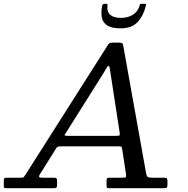

<svg xmlns="http://www.w3.org/2000/svg" viewBox="-70 -989 990 1009"><path d="M565.5 -840Q517.5 -840 494 -855Q470.5 -870 465.2 -896.8Q460 -923.5 467 -959.5Q469 -969 480.5 -969H487.5Q496 -969 495 -961Q490.5 -927.5 509.2 -911.2Q528 -895 564.5 -895Q599 -895 625 -909.5Q651 -924 662 -954.5Q664.5 -961.5 665.2 -965.2Q666 -969 675 -969H688.5Q696.5 -969 697.2 -966.8Q698 -964.5 696 -957Q683 -904.5 652.2 -872.2Q621.5 -840 565.5 -840ZM-50 -17V-36Q-50 -47 -48 -51Q-46 -55 -35 -55H39Q53 -55 56.2 -59.5Q59.5 -64 64.5 -72L496 -751Q500.5 -758 504.8 -761.5Q509 -765 521.5 -765H554Q567.5 -765 571.8 -761.8Q576 -758.5 578 -747L697.5 -80Q701 -62 707.2 -58.5Q713.5 -55 735 -55H793Q804 -55 807 -51.8Q810 -48.5 810 -37V-17Q810 -6 806.2 -3Q802.5 0 791 0H503Q493.5 0 491.8 -3.5Q490 -7 490 -16.5V-39Q490 -51 493.8 -53Q497.5 -55 509.5 -55H570Q586.5 -55 590.5 -58Q594.5 -61 592 -75L572 -206Q570 -219 563.8 -219.5Q557.5 -220 543 -220H256Q243.5 -220 236.8 -218.8Q230 -217.5 225.5 -210L139 -72Q134 -64 135.8 -59.5Q137.5 -55 153 -55H213Q221.5 -55 225.8 -52.5Q230 -50 230 -41V-19Q230 -6.5 226.5 -3.2Q223 0 210 0H-36Q-47.5 0 -48.8 -3Q-50 -6 -50 -17ZM473.5 -604 281.5 -299Q274 -287 269.8 -281Q265.5 -275 289 -275H538Q557 -275 558.8 -278.5Q560.5 -282 558 -298L510.5 -606Q507.5 -625.5 506 -633.8Q504.5 -642 499 -642Q495 -642 489 -630.5Q483 -619 473.5 -604Z"/></svg>

Font: Besley*
Style: Italic
Weight: 400
Italic angle: -13°
Designer: Owen Earl
Foundry: indestructible type*
Version: Version 2.000; ttfautohint (v1.8.3)